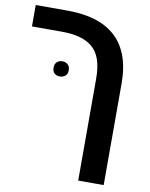

<svg xmlns="http://www.w3.org/2000/svg" viewBox="-92 -665 759 972"><g transform="rotate(10 288.0 -179.0)"><path d="M378 240V-282Q378 -341 364.5 -381Q351 -421 323.5 -444Q296 -467 256.5 -477.5Q217 -488 166 -488H12V-598H178Q255 -598 316.5 -579.5Q378 -561 421 -522.5Q464 -484 486.5 -424Q509 -364 509 -282V240ZM156 -302Q156 -321 167 -331Q178 -341 195 -341Q211 -341 222.5 -331Q234 -321 234 -302Q234 -282 222.5 -272.5Q211 -263 195 -263Q178 -263 167 -272.5Q156 -282 156 -302Z"/></g></svg>

Font: Noto Sans Hebrew SemiBold
Style: Regular
Weight: 600
Designer: Monotype Design Team
Foundry: Monotype Imaging Inc.
Version: Version 2.003